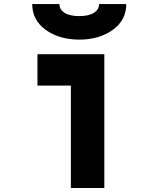

<svg xmlns="http://www.w3.org/2000/svg" viewBox="-20 -937 707 957"><path d="M474 -916.7H609.4Q609.4 -836.6 542 -788.1Q474.6 -739.6 375 -739.6Q275.4 -739.6 208 -788.1Q140.6 -836.6 140.6 -916.7H276Q276 -890 301.4 -873.4Q326.8 -856.8 375 -856.8Q423.2 -856.8 448.6 -873.4Q474 -890 474 -916.7ZM333.3 0V-510.4H166.7V-666.7H500V0Z"/></svg>

Font: Monoid
Style: Bold
Weight: 700
Width: 4
Designer: Andreas Larsen (@larsenwork)
Version: Version 0.61